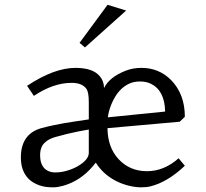

<svg xmlns="http://www.w3.org/2000/svg" viewBox="-20 -782 871 813"><path d="M736.3 -111.8 762.7 -80.1Q689.5 -10.7 616.2 7.3Q600.6 11.2 576.7 11.2Q552.7 11.2 522.9 3.7Q493.2 -3.9 467.8 -17.6Q416 -44.9 385.7 -93.3L374 -79.1Q320.3 -15.6 246.6 4.9Q223.6 11.2 206.1 11.2Q188.5 11.2 175 9.5Q161.6 7.8 147.2 2.9Q132.8 -2 118.7 -10.7Q104.5 -19.5 93.3 -33.7Q68.4 -64.9 68.4 -115.2Q68.4 -214.8 154.8 -239.3Q185.5 -247.6 208 -252L248 -259.8Q284.7 -266.1 356 -276.4V-349.6Q356 -392.1 345.7 -406.2Q327.6 -431.2 283.2 -431.2Q205.6 -431.2 123.5 -376L94.7 -418.5Q209 -494.6 299.8 -494.6Q373 -494.6 402.3 -459.5Q420.4 -438.5 420.4 -409.2Q443.4 -455.6 511.7 -482.4Q542.5 -494.6 579.1 -494.6Q615.7 -494.6 647 -481.9Q678.2 -469.2 704.1 -443.4Q762.7 -383.8 762.7 -287.6L741.2 -266.6L435.1 -239.3Q436 -157.7 481.9 -108.4Q529.3 -57.1 602.1 -57.1Q674.8 -57.1 736.3 -111.8ZM618.2 -427.7Q598.6 -437 573 -437Q547.4 -437 528.1 -428.2Q508.8 -419.4 494.1 -405.5Q479.5 -391.6 469 -374.5Q458.5 -357.4 451.7 -340.8Q438.5 -307.6 437 -285.2L679.2 -309.6Q677.7 -398.9 618.2 -427.7ZM160.2 -167Q149.9 -149.9 149.9 -126.2Q149.9 -102.5 155.8 -88.6Q161.6 -74.7 170.9 -66.4Q188 -51.8 213.1 -51.8Q238.3 -51.8 263.4 -59.1Q288.6 -66.4 309.1 -78.1Q356 -105.5 356 -134.8V-233.4Q353.5 -232.9 340.1 -230.7Q326.7 -228.5 306.6 -224.4Q286.6 -220.2 262 -214.4Q237.3 -208.5 214.8 -201.9Q192.4 -195.3 179.7 -186.3Q167 -177.2 160.2 -167ZM514.2 -737.3 339.8 -581.1 316.9 -600.6 435.5 -761.7Z"/></svg>

Font: Habibi
Style: Regular
Weight: 400
Designer: Magnus Gaarde
Foundry: Magnus Gaarde
Version: Version 1.001